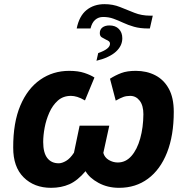

<svg xmlns="http://www.w3.org/2000/svg" viewBox="-20 -899 904 929"><path d="M351.1 -761.2Q363.3 -821.8 398.7 -850.3Q434.1 -878.9 485.8 -878.9Q526.4 -878.9 560.8 -865Q595.2 -851.1 630.1 -837.2Q665 -823.2 707 -823.2H719.2L705.1 -761.2H696.8Q657.7 -761.2 628.7 -769.5Q599.6 -777.8 575.7 -789.1Q551.8 -800.3 528.8 -808.6Q505.9 -816.9 479 -816.9Q456.5 -816.9 440.7 -803.2Q424.8 -789.6 418 -761.2ZM446.8 -605 455.1 -642.1Q512.2 -662.1 512.2 -687Q512.2 -695.3 506.3 -699.7Q500.5 -704.1 493.2 -707Q482.4 -712.4 472.7 -718.3Q462.9 -724.1 462.9 -738.8Q462.9 -756.3 475.6 -766.1Q488.3 -775.9 509.8 -775.9Q538.6 -775.9 555.2 -758.8Q571.8 -741.7 571.8 -713.9Q571.8 -677.2 540.8 -648.9Q509.8 -620.6 446.8 -605ZM227.1 9.8Q145.5 9.8 94.5 -40.8Q43.5 -91.3 43.9 -185.1Q43.5 -305.7 78.4 -388.2Q113.3 -470.7 174.8 -513.4Q236.3 -556.2 314.9 -556.2Q358.4 -556.2 388.4 -546.1Q418.5 -536.1 437 -523.9L391.1 -413.1Q370.1 -425.3 353.8 -430.2Q337.4 -435.1 323.2 -435.1Q285.6 -435.1 260 -412.4Q234.4 -389.6 218.8 -354.5Q203.1 -319.3 196 -281.2Q189 -243.2 189 -211.9Q189 -160.2 208.7 -134.5Q228.5 -108.9 264.2 -108.9Q279.8 -108.9 299.6 -120.4Q319.3 -131.8 337.9 -160.2L365.2 -291H508.8L480 -159.2Q485.8 -137.2 506.3 -125Q526.9 -112.8 549.8 -112.8Q588.4 -112.8 616 -144.3Q643.6 -175.8 658.4 -229Q673.3 -282.2 673.8 -346.2Q673.8 -388.7 655.8 -411.9Q637.7 -435.1 609.9 -435.1Q591.3 -435.1 576.9 -429.9Q562.5 -424.8 540 -412.1L512.2 -518.1Q539.1 -535.2 567.1 -545.7Q595.2 -556.2 637.2 -556.2Q689.5 -556.2 731 -534.9Q772.5 -513.7 796.6 -470Q820.8 -426.3 820.8 -357.9Q820.8 -243.2 788.1 -160.6Q755.4 -78.1 696 -34.2Q636.7 9.8 556.2 9.8Q500.5 9.8 456.5 -14.2Q412.6 -38.1 394 -70.8Q355 -24.9 315.7 -7.6Q276.4 9.8 227.1 9.8Z"/></svg>

Font: Open Sans
Style: Bold Italic
Weight: 700
Italic angle: -12°
Designer: Monotype Design Team
Foundry: Monotype Imaging Inc.
Version: Version 3.003; ttfautohint (v1.8.4)